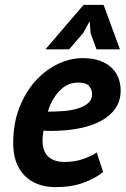

<svg xmlns="http://www.w3.org/2000/svg" viewBox="-20 -752 514 786"><path d="M402 -48Q371 -22 322 -4Q273 14 208 14Q127 14 80.5 -33.5Q34 -81 34 -166Q34 -246 59 -310.5Q84 -375 124.5 -420Q165 -465 216 -489.5Q267 -514 318 -514Q359 -514 388.5 -503.5Q418 -493 437 -474.5Q456 -456 465 -432Q474 -408 474 -381Q474 -340 453 -309Q432 -278 394.5 -257.5Q357 -237 304 -226.5Q251 -216 188 -216Q180 -216 173 -216.5Q166 -217 158 -217Q156 -205 155 -195.5Q154 -186 154 -178Q154 -133 177.5 -111Q201 -89 244 -89Q288 -89 323 -102Q358 -115 376 -128ZM176 -295Q204 -295 235.5 -297Q267 -299 294 -306.5Q321 -314 339 -328.5Q357 -343 357 -368Q357 -383 346 -398.5Q335 -414 300 -414Q256 -414 223.5 -380Q191 -346 176 -295ZM322 -732H404L471 -550H375L351 -616L347 -665L320 -616L263 -550H166Z"/></svg>

Font: PT Sans
Style: Bold Italic
Weight: 700
Italic angle: -12°
Designer: A.Korolkova, O.Umpeleva, V.Yefimov
Foundry: ParaType Ltd
Version: Version 2.003W OFL